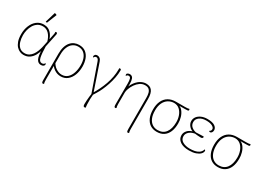

<svg xmlns="http://www.w3.org/2000/svg" viewBox="-18 -1626 3762 2750"><g transform="rotate(30 1862.5 -251.0)"><path d="M227 12Q199 12 169 0Q139 -12 112.5 -40Q86 -68 69.5 -114.5Q53 -161 53 -231Q53 -308 79.5 -372Q106 -436 154.5 -474Q203 -512 268 -512Q309 -512 342.5 -496Q376 -480 402.5 -445Q429 -410 448 -352L434 -316Q413 -394 371 -438.5Q329 -483 270 -483Q220 -483 184.5 -459.5Q149 -436 126.5 -398Q104 -360 93.5 -316Q83 -272 83 -231Q83 -174 98 -125Q113 -76 145.5 -46.5Q178 -17 230 -17Q271 -17 301 -35.5Q331 -54 352 -83.5Q373 -113 386.5 -147Q400 -181 408 -213Q416 -245 420 -267L459 -457Q462 -473 463 -481.5Q464 -490 462 -502Q464 -504 467.5 -505Q471 -506 475 -506Q485 -506 489 -500.5Q493 -495 493.5 -488Q494 -481 492 -474L446 -253Q448 -141 461 -78.5Q474 -16 517 -16Q533 -16 545.5 -23Q558 -30 563 -45Q573 -39 573 -25Q573 -12 558.5 0Q544 12 517 12Q470 12 445.5 -34.5Q421 -81 421 -193L428 -185Q417 -136 392 -90.5Q367 -45 326.5 -16.5Q286 12 227 12ZM292 -557Q288 -556 279.5 -557Q271 -558 269 -562L320 -732Q331 -731 339.5 -728.5Q348 -726 356 -719Z M678 230Q671 230 666.5 226.5Q662 223 659.5 216Q657 209 656.5 199Q656 189 656 176V-254Q656 -321 671.5 -370Q687 -419 714.5 -450.5Q742 -482 777.5 -497Q813 -512 853 -512Q921 -512 964 -477.5Q1007 -443 1027 -387Q1047 -331 1047 -265Q1047 -187 1023 -124.5Q999 -62 953.5 -25Q908 12 843 12Q785 12 735.5 -22Q686 -56 660 -115L675 -137Q701 -78 749 -47Q797 -16 843 -16Q901 -16 939 -50.5Q977 -85 996 -142.5Q1015 -200 1015 -268Q1015 -330 997.5 -378.5Q980 -427 944 -455.5Q908 -484 853 -484Q804 -484 766 -457Q728 -430 707 -379Q686 -328 686 -255V149Q686 170 687.5 190.5Q689 211 694 221Q693 223 688.5 226.5Q684 230 678 230Z M1361 36 1360 29 1197 -437Q1188 -463 1177 -473Q1166 -483 1153 -483Q1137 -483 1128.5 -474Q1120 -465 1116 -455Q1112 -457 1108.5 -462Q1105 -467 1105 -474Q1105 -482 1115 -497Q1125 -512 1155 -512Q1175 -512 1194 -497.5Q1213 -483 1224 -451L1380 5L1362 -16Q1393 -66 1420.5 -122.5Q1448 -179 1469.5 -239.5Q1491 -300 1503 -363.5Q1515 -427 1515 -491Q1515 -496 1514.5 -501.5Q1514 -507 1513 -508Q1515 -509 1519 -510.5Q1523 -512 1528 -512Q1540 -512 1543 -505Q1546 -498 1546 -493Q1546 -433 1534 -370Q1522 -307 1502 -247Q1482 -187 1458.5 -135Q1435 -83 1411 -45ZM1363 225Q1350 225 1344.5 215.5Q1339 206 1339 182Q1339 160 1341 126Q1343 92 1347 57Q1351 22 1355 -2L1379 -4Q1375 40 1374 86Q1373 132 1375 168Q1377 204 1381 218Q1377 222 1372.5 223.5Q1368 225 1363 225Z M2084 230Q2074 230 2069.5 223.5Q2065 217 2063.5 205Q2062 193 2062 176V-338Q2062 -381 2053.5 -413.5Q2045 -446 2023 -465Q2001 -484 1959 -484Q1913 -484 1875.5 -457.5Q1838 -431 1811.5 -391.5Q1785 -352 1771 -313Q1757 -274 1757 -249V-56Q1757 -31 1759.5 -17.5Q1762 -4 1765 3Q1762 7 1758 9.5Q1754 12 1748 12Q1734 12 1730.5 -2Q1727 -16 1727 -41L1728 -260Q1728 -326 1728.5 -376.5Q1729 -427 1721 -455.5Q1713 -484 1687 -484Q1673 -484 1664 -477Q1655 -470 1651 -460Q1647 -464 1644.5 -469Q1642 -474 1642 -480Q1642 -496 1657.5 -504Q1673 -512 1689 -512Q1715 -512 1732 -495.5Q1749 -479 1755 -434.5Q1761 -390 1755 -307L1743 -313Q1767 -383 1803 -427Q1839 -471 1879.5 -491.5Q1920 -512 1959 -512Q1990 -512 2014.5 -503Q2039 -494 2056.5 -473Q2074 -452 2083 -417Q2092 -382 2092 -330V149Q2092 163 2092.5 177Q2093 191 2095 202.5Q2097 214 2100 221Q2099 223 2094.5 226.5Q2090 230 2084 230Z M2432 12Q2369 12 2323.5 -17.5Q2278 -47 2253 -104Q2228 -161 2228 -241Q2228 -323 2255.5 -381Q2283 -439 2334.5 -469.5Q2386 -500 2458 -500H2607Q2628 -500 2645.5 -501.5Q2663 -503 2673 -508Q2675 -507 2678.5 -503Q2682 -499 2682 -492Q2682 -478 2668 -476Q2654 -474 2628 -474L2511 -473L2451 -472Q2395 -472 2351.5 -445Q2308 -418 2284 -367Q2260 -316 2260 -242Q2260 -168 2282 -117.5Q2304 -67 2342.5 -41.5Q2381 -16 2431 -16Q2517 -16 2562.5 -76.5Q2608 -137 2609 -244Q2610 -300 2592 -351.5Q2574 -403 2537.5 -437Q2501 -471 2444 -472L2502 -481Q2550 -473 2581 -435Q2612 -397 2627 -345.5Q2642 -294 2641 -244Q2641 -164 2616.5 -106.5Q2592 -49 2545.5 -18.5Q2499 12 2432 12Z M2966 12Q2872 12 2818.5 -25Q2765 -62 2765 -125Q2765 -168 2796.5 -204Q2828 -240 2892 -256L2904 -244Q2851 -252 2818 -290Q2785 -328 2785 -371Q2785 -412 2809 -443.5Q2833 -475 2875.5 -493.5Q2918 -512 2974 -512Q3057 -512 3096.5 -485Q3136 -458 3136 -419Q3136 -396 3124.5 -380.5Q3113 -365 3098 -365Q3093 -365 3087.5 -367.5Q3082 -370 3077 -375Q3095 -386 3100.5 -396Q3106 -406 3106 -419Q3106 -445 3070.5 -464.5Q3035 -484 2970 -484Q2901 -484 2859 -452.5Q2817 -421 2817 -374Q2817 -324 2853.5 -295Q2890 -266 2939 -260L2941 -243Q2874 -236 2835.5 -203.5Q2797 -171 2797 -127Q2797 -71 2845.5 -43.5Q2894 -16 2964 -16Q3005 -16 3044 -23.5Q3083 -31 3113 -52.5Q3143 -74 3156 -115Q3164 -112 3167 -107Q3170 -102 3170 -97Q3170 -70 3146 -45Q3122 -20 3076.5 -4Q3031 12 2966 12ZM3021 -233Q2988 -233 2963 -236Q2938 -239 2920 -241V-262Q2957 -264 2988.5 -265Q3020 -266 3051 -267Q3054 -263 3054 -257Q3054 -249 3046.5 -241Q3039 -233 3021 -233Z M3442 12Q3379 12 3333.5 -17.5Q3288 -47 3263 -104Q3238 -161 3238 -241Q3238 -323 3265.5 -381Q3293 -439 3344.5 -469.5Q3396 -500 3468 -500H3617Q3638 -500 3655.5 -501.5Q3673 -503 3683 -508Q3685 -507 3688.5 -503Q3692 -499 3692 -492Q3692 -478 3678 -476Q3664 -474 3638 -474L3521 -473L3461 -472Q3405 -472 3361.5 -445Q3318 -418 3294 -367Q3270 -316 3270 -242Q3270 -168 3292 -117.5Q3314 -67 3352.5 -41.5Q3391 -16 3441 -16Q3527 -16 3572.5 -76.5Q3618 -137 3619 -244Q3620 -300 3602 -351.5Q3584 -403 3547.5 -437Q3511 -471 3454 -472L3512 -481Q3560 -473 3591 -435Q3622 -397 3637 -345.5Q3652 -294 3651 -244Q3651 -164 3626.5 -106.5Q3602 -49 3555.5 -18.5Q3509 12 3442 12Z"/></g></svg>

Font: Arima Thin Thin
Style: Regular
Weight: 250
Version: Version 1.100